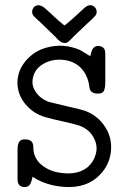

<svg xmlns="http://www.w3.org/2000/svg" viewBox="-20 -776 500 755"><path d="M128 -755Q141 -758 160 -741L210 -695Q233 -676 233 -676Q236 -676 269 -705.5Q302 -735 311 -744Q331 -762 347 -752Q356 -747 359 -737Q362 -727 357 -717Q353 -712 348.5 -707.5Q344 -703 338 -697Q332 -691 329 -689L271 -634Q269 -632 262 -624.5Q255 -617 249.5 -612.5Q244 -608 238 -607Q226 -606 215.5 -614Q205 -622 199 -630L138 -689Q135 -691 129 -697Q123 -703 118 -707.5Q113 -712 110 -717Q103 -728 109 -741Q115 -754 128 -755ZM108 -81Q103 -56 96 -48Q87 -39 72.5 -40.5Q58 -42 52 -54Q49 -60 49 -72V-187Q49 -218 63 -225Q68 -228 79 -228Q111 -228 111 -198Q111 -157 139 -131.5Q167 -106 208 -98Q284 -84 326 -120Q347 -139 355 -165Q366 -197 351.5 -228.5Q337 -260 306 -276Q291 -284 247 -294L190 -307Q149 -317 140 -322Q105 -336 79 -367.5Q53 -399 49 -440Q45 -492 79 -534Q113 -576 164 -589Q230 -607 293 -580Q298 -578 335 -555Q340 -579 347 -587Q356 -597 370.5 -595Q385 -593 391 -582Q394 -576 394 -564V-450Q394 -418 381 -411Q376 -408 364 -408Q343 -408 336 -420Q333 -424 332 -430Q331 -436 330 -443.5Q329 -451 328 -454Q319 -488 298 -509Q271 -536 229 -540.5Q187 -545 152.5 -526Q118 -507 110 -472Q102 -440 121.5 -413Q141 -386 173 -375Q183 -372 244 -358Q305 -344 312 -341Q364 -323 394 -276Q422 -232 416 -179.5Q410 -127 374 -90Q323 -35 233 -41Q161 -46 108 -81Z"/></svg>

Font: cwTeXFangSong
Style: Medium
Weight: 500
Version: Version 1.17